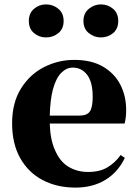

<svg xmlns="http://www.w3.org/2000/svg" viewBox="-20 -835 626 872"><path d="M323 17Q239 17 174 -17Q109 -51 72 -116.5Q35 -182 35 -275Q35 -368 75 -432.5Q115 -497 179.5 -530Q244 -563 317 -563Q395 -563 447.5 -532.5Q500 -502 526.5 -450.5Q553 -399 553 -335Q553 -301 546 -274H206Q208 -202 229 -155Q251 -102 290.5 -78Q330 -54 380 -54Q433 -54 468 -75Q503 -96 528 -131L547 -118Q516 -53 458.5 -18Q401 17 323 17ZM206 -310H341Q376 -310 388.5 -329.5Q401 -349 401 -395Q401 -462 376 -495Q351 -528 310 -528Q282 -528 258 -504Q234 -480 220 -428Q208 -382 206 -310ZM189 -665Q158 -665 134.5 -684.5Q111 -704 111 -740Q111 -775 134.5 -795Q158 -815 189 -815Q221 -815 245 -795Q269 -775 269 -740Q269 -704 245 -684.5Q221 -665 189 -665ZM438 -665Q408 -665 383.5 -684.5Q359 -704 359 -740Q359 -775 383.5 -795Q408 -815 438 -815Q470 -815 493.5 -795Q517 -775 517 -740Q517 -704 493.5 -684.5Q470 -665 438 -665Z"/></svg>

Font: Early Summer Mincho Heavy
Style: Regular
Weight: 900
Designer: GuiWonder
Version: Version 1.002